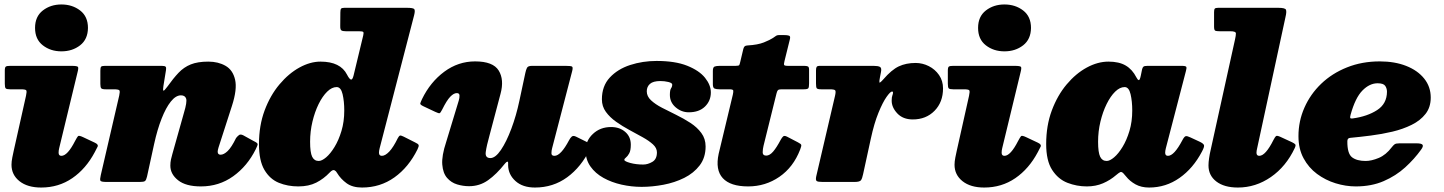

<svg xmlns="http://www.w3.org/2000/svg" viewBox="-20 -815 6470 860"><path d="M137 -690Q137 -741 171.8 -768Q206.5 -795 255 -795Q304 -795 339 -768Q374 -741 374 -690Q373.5 -639 338.8 -612Q304 -585 255 -585Q206.5 -585 171.8 -612Q137 -639 137 -690ZM327 -490 245 -151Q242.5 -141 242.5 -131Q242.5 -117 255 -117Q282.5 -117 316.5 -184Q325.5 -201 329.5 -205.2Q333.5 -209.5 352.5 -200.5L404.5 -176Q422 -168 417.2 -158.2Q412.5 -148.5 404.5 -133.5Q365 -59 303.8 -17Q242.5 25 164.5 25Q103 25 67.2 -3.5Q31.5 -32 31.5 -77Q31.5 -91.5 35.2 -110Q39 -128.5 41.5 -140L96.5 -386Q100.5 -404.5 98 -409.8Q95.5 -415 73 -415H25Q9.5 -415 5.5 -419.2Q1.5 -423.5 1.5 -440V-499Q1.5 -513.5 6.2 -516.8Q11 -520 25 -520H301Q326 -520 329.2 -515.2Q332.5 -510.5 327 -490Z M449.5 -520H705Q718 -520 721.8 -516.2Q725.5 -512.5 723.5 -501L712 -430Q709 -411 712 -409Q715 -407 729 -426Q756 -464 779.8 -489Q803.5 -514 834.5 -526.5Q865.5 -539 913 -539Q957.5 -539 990.2 -520.2Q1023 -501.5 1033 -458.2Q1043 -415 1019 -341L959 -155Q955 -142 955 -136Q955 -122 968 -122Q982.5 -122 999.8 -138.5Q1017 -155 1037.5 -197Q1045.5 -207 1051.8 -210.8Q1058 -214.5 1069.5 -209L1116.5 -183Q1134 -175 1134 -169.2Q1134 -163.5 1125.5 -146.5Q1088 -71 1024.5 -25.5Q961 20 880 20Q812.5 20 777.8 -7.5Q743 -35 743 -73Q743 -87.5 745.8 -100.8Q748.5 -114 752 -125L804 -310Q818.5 -358 813.8 -373Q809 -388 790.5 -388Q767.5 -388 745.2 -360.2Q723 -332.5 703.8 -283.5Q684.5 -234.5 670.5 -170.5L638.5 -24Q635 -8.5 629.5 -4.2Q624 0 606.5 0H457.5Q432 0 429.5 -6Q427 -12 431.5 -31L514 -387Q518 -405 515 -410Q512 -415 488.5 -415H453Q437.5 -415 433.5 -419.5Q429.5 -424 429.5 -439V-498Q429.5 -512 432.8 -516Q436 -520 449.5 -520Z M1850 -146Q1810.5 -66 1746.8 -20.5Q1683 25 1601.5 25Q1559 25 1532.5 5.8Q1506 -13.5 1490 -40Q1485.5 -48.5 1479 -52Q1470.5 -57 1457 -42.5Q1430 -14 1396.5 3Q1363 20 1316 20Q1269 20 1229 3.8Q1189 -12.5 1164.5 -53.8Q1140 -95 1140 -170Q1140 -252.5 1165.2 -320.2Q1190.5 -388 1231.8 -437Q1273 -486 1321.2 -512.5Q1369.5 -539 1415.5 -539Q1505 -539 1534.5 -480.5Q1544.5 -461 1551.5 -458.8Q1558.5 -456.5 1563.5 -476L1607 -656.5Q1610 -669 1606.8 -672Q1603.5 -675 1588 -675H1529.5Q1515 -675 1509.2 -678.8Q1503.5 -682.5 1504 -699.5L1504.5 -758.5Q1504.5 -771.5 1507.5 -775.8Q1510.5 -780 1522 -780H1803Q1830 -780 1835.2 -774.5Q1840.5 -769 1835 -747L1680.5 -151Q1677.5 -139 1677.5 -131Q1677.5 -117 1690.5 -117Q1705.5 -117 1723.8 -136.2Q1742 -155.5 1762 -196.5Q1767.5 -207 1772.2 -207.8Q1777 -208.5 1788 -203L1838.5 -177.5Q1853 -171 1855 -165.5Q1857 -160 1850 -146ZM1522 -320Q1522 -361.5 1514.5 -393.2Q1507 -425 1488 -425Q1466.5 -425 1445.5 -404.5Q1424.5 -384 1407.2 -349Q1390 -314 1379.5 -270.2Q1369 -226.5 1369 -180Q1369 -132 1378.2 -113Q1387.5 -94 1407.5 -94Q1421.5 -94 1440.8 -110.2Q1460 -126.5 1478.5 -156.8Q1497 -187 1509.5 -228.5Q1522 -270 1522 -320Z M1870.5 -371.5Q1907.5 -447.5 1970 -493.8Q2032.5 -540 2108 -540Q2188.5 -540 2213.8 -499Q2239 -458 2222 -395L2173 -210Q2159.5 -162 2155.8 -134.5Q2152 -107 2176.5 -107Q2199 -107 2223.8 -143.5Q2248.5 -180 2270.5 -238.8Q2292.5 -297.5 2306.5 -364L2333 -488Q2336 -502.5 2340.5 -511.2Q2345 -520 2362.5 -520H2513.5Q2535.5 -520 2541.5 -517.2Q2547.5 -514.5 2543 -497L2453 -151Q2450 -140 2450 -128.5Q2450 -117 2463.5 -117Q2492 -117 2529 -187Q2534.5 -197.5 2541 -203.2Q2547.5 -209 2560 -203L2603.5 -181.5Q2618 -175 2624 -168.8Q2630 -162.5 2623 -148Q2583.5 -67 2520.5 -21Q2457.5 25 2376 25Q2321 25 2288.8 -4.2Q2256.5 -33.5 2256 -75V-85Q2256 -91.5 2252 -90.8Q2248 -90 2241.5 -82Q2204 -34.5 2166.2 -7.8Q2128.5 19 2081 19Q2054 19 2027.5 11Q2001 3 1982.5 -18.2Q1964 -39.5 1961 -78.2Q1958 -117 1978.5 -179L2035 -365Q2038.5 -376.5 2038.2 -387.2Q2038 -398 2026 -398Q2012.5 -398 1996.8 -381.8Q1981 -365.5 1960.5 -324Q1953 -309.5 1949.2 -308Q1945.5 -306.5 1929.5 -314L1875.5 -339.5Q1861 -346.5 1862.5 -352Q1864 -357.5 1870.5 -371.5Z M2922.5 -132.5Q2922.5 -152 2904.8 -168.2Q2887 -184.5 2858.8 -200.2Q2830.5 -216 2799.2 -232.8Q2768 -249.5 2739.8 -269.5Q2711.5 -289.5 2693.8 -314Q2676 -338.5 2676 -370Q2676 -429.5 2711.2 -467.5Q2746.5 -505.5 2802.5 -523.8Q2858.5 -542 2921 -542Q3004.5 -542 3058.2 -520.5Q3112 -499 3138 -466.5Q3164 -434 3164 -401Q3164 -363.5 3137.8 -337.8Q3111.5 -312 3065 -312Q3032.5 -312 3006.5 -334.2Q2980.5 -356.5 2980.5 -390Q2980.5 -412 2985.8 -419.5Q2991 -427 2991 -436Q2991 -443.5 2973.8 -447.8Q2956.5 -452 2938 -452Q2905.5 -452 2891.2 -439.2Q2877 -426.5 2877 -406Q2877 -383.5 2896 -365.8Q2915 -348 2945 -332.5Q2975 -317 3008.8 -300.5Q3042.5 -284 3072.5 -264.5Q3102.5 -245 3121.5 -219.2Q3140.5 -193.5 3140.5 -159Q3140.5 -109 3114 -74.2Q3087.5 -39.5 3044.8 -18.2Q3002 3 2951.8 12.5Q2901.5 22 2854 22Q2808.5 22 2764 12Q2719.5 2 2683 -18.2Q2646.5 -38.5 2624.8 -69.2Q2603 -100 2603 -141Q2603 -184.5 2635.8 -215.2Q2668.5 -246 2717 -246Q2755.5 -246 2780.5 -224.2Q2805.5 -202.5 2805.5 -167Q2805.5 -140.5 2798.2 -127.8Q2791 -115 2783.8 -109.5Q2776.5 -104 2776.5 -99Q2776.5 -92.5 2802.8 -85.2Q2829 -78 2861 -78Q2881.5 -78 2902 -90Q2922.5 -102 2922.5 -132.5Z M3204 -520H3275Q3289.5 -520 3291.5 -524Q3293.5 -528 3296 -539L3309.5 -596Q3312 -604.5 3315.8 -607.8Q3319.5 -611 3329 -611.5Q3374 -614 3401.5 -625Q3429 -636 3443 -645.5Q3452.5 -652.5 3456.8 -655Q3461 -657.5 3467.5 -657.8Q3474 -658 3489 -658Q3507.5 -658 3514.5 -655.2Q3521.5 -652.5 3518 -639L3494 -542Q3490.5 -528.5 3492.2 -524.2Q3494 -520 3510 -520H3582Q3593 -520 3598.5 -517.5Q3604 -515 3604 -503V-442Q3604 -425 3600.8 -420Q3597.5 -415 3580 -415H3480Q3468 -415 3464.2 -410.8Q3460.5 -406.5 3458 -396L3400 -162Q3396.5 -148 3396.2 -133Q3396 -118 3412 -118Q3427.5 -118 3443 -136Q3458.5 -154 3477 -189Q3482.5 -199 3488 -204Q3493.5 -209 3506 -202.5L3554 -177.5Q3568 -170.5 3569 -165.5Q3570 -160.5 3564 -145Q3533.5 -66 3471 -23Q3408.5 20 3331 20Q3251.5 20 3217.5 -17Q3183.5 -54 3199 -126L3262.5 -391Q3265 -402.5 3264.5 -408.8Q3264 -415 3248 -415H3203Q3188.5 -415 3180.8 -418.2Q3173 -421.5 3173 -437.5V-497.5Q3173 -514 3181 -517Q3189 -520 3204 -520Z M3652 -520H3893.5Q3912.5 -520 3921.2 -515.5Q3930 -511 3926 -492L3921.5 -469Q3918 -451.5 3919 -446.2Q3920 -441 3936.5 -459.5Q3973.5 -502.5 4006 -517.8Q4038.5 -533 4081 -533Q4112 -533 4140.2 -518.8Q4168.5 -504.5 4186.2 -478.8Q4204 -453 4204 -419Q4204 -357.5 4166 -318.8Q4128 -280 4068.5 -280Q4024.5 -280 3999 -307.2Q3973.5 -334.5 3974 -365Q3974 -379.5 3977 -387.2Q3980 -395 3980 -400Q3980 -405 3975.5 -405Q3968 -405 3951 -381Q3934 -357 3914.8 -310Q3895.5 -263 3880.5 -193.5L3846 -35Q3842 -15.5 3836.5 -7.8Q3831 0 3807 0H3665Q3643.5 0 3638 -4.2Q3632.5 -8.5 3636 -25L3720.5 -387Q3724.5 -405 3721.2 -410Q3718 -415 3696 -415H3658Q3641.5 -415 3638.2 -419.8Q3635 -424.5 3635 -441V-499.5Q3635 -511 3638 -515.5Q3641 -520 3652 -520Z M4361 -690Q4361 -741 4395.8 -768Q4430.5 -795 4479 -795Q4528 -795 4563 -768Q4598 -741 4598 -690Q4597.5 -639 4562.8 -612Q4528 -585 4479 -585Q4430.5 -585 4395.8 -612Q4361 -639 4361 -690ZM4551 -490 4469 -151Q4466.5 -141 4466.5 -131Q4466.5 -117 4479 -117Q4506.5 -117 4540.5 -184Q4549.5 -201 4553.5 -205.2Q4557.5 -209.5 4576.5 -200.5L4628.5 -176Q4646 -168 4641.2 -158.2Q4636.5 -148.5 4628.5 -133.5Q4589 -59 4527.8 -17Q4466.5 25 4388.5 25Q4327 25 4291.2 -3.5Q4255.5 -32 4255.5 -77Q4255.5 -91.5 4259.2 -110Q4263 -128.5 4265.5 -140L4320.5 -386Q4324.5 -404.5 4322 -409.8Q4319.5 -415 4297 -415H4249Q4233.5 -415 4229.5 -419.2Q4225.5 -423.5 4225.5 -440V-499Q4225.5 -513.5 4230.2 -516.8Q4235 -520 4249 -520H4525Q4550 -520 4553.2 -515.2Q4556.5 -510.5 4551 -490Z M5364 -136.5Q5324.5 -61 5263.2 -18Q5202 25 5127 25Q5092 25 5066.2 10.8Q5040.5 -3.5 5024 -24.5Q5016.5 -34 5011 -39.5Q5003.5 -46.5 4997.8 -44Q4992 -41.5 4979 -30.5Q4953 -8 4920.5 6Q4888 20 4848 20Q4803 20 4761.2 3.8Q4719.5 -12.5 4692.8 -53.8Q4666 -95 4666 -170Q4666 -252.5 4691.2 -320.2Q4716.5 -388 4757.8 -437Q4799 -486 4848 -512.5Q4897 -539 4945 -539Q4992.5 -539 5022.2 -521.5Q5052 -504 5070 -468.5Q5075.5 -457.5 5080.5 -456.2Q5085.5 -455 5090 -477L5095.5 -504Q5097.5 -513 5101.8 -516.5Q5106 -520 5120 -520H5273Q5291 -520 5293.5 -515.5Q5296 -511 5292 -497L5202 -151Q5199 -139 5199 -131Q5199 -117 5211.5 -117Q5239 -117 5275.5 -186Q5284.5 -203.5 5291 -205Q5297.5 -206.5 5312 -199.5L5353 -180.5Q5371 -172 5373 -164.5Q5375 -157 5364 -136.5ZM5051.5 -320Q5051.5 -361.5 5044 -393.2Q5036.5 -425 5017.5 -425Q4996 -425 4975 -404.5Q4954 -384 4936.8 -349Q4919.5 -314 4909 -270.2Q4898.5 -226.5 4898.5 -180Q4898.5 -132 4907.8 -113Q4917 -94 4937 -94Q4951 -94 4970.2 -110.2Q4989.5 -126.5 5008 -156.8Q5026.5 -187 5039 -228.5Q5051.5 -270 5051.5 -320Z M5738 -739 5611 -151Q5608 -139 5608 -131Q5608 -117 5620.5 -117Q5648.5 -117 5684 -188Q5691 -201.5 5695.2 -205.2Q5699.5 -209 5715 -202L5767 -178Q5778.5 -172.5 5781.8 -168.2Q5785 -164 5779.5 -152Q5740.5 -69 5672.5 -22Q5604.5 25 5524.5 25Q5463.5 25 5428.2 -2Q5393 -29 5393 -74Q5393 -88.5 5395.8 -107Q5398.5 -125.5 5402 -140L5512 -639Q5516 -656.5 5515.8 -665.8Q5515.5 -675 5491 -675H5443.5Q5428 -675 5423 -677.8Q5418 -680.5 5418 -696V-760.5Q5418 -772.5 5421.2 -776.2Q5424.5 -780 5436 -780H5706Q5737 -780 5740.2 -771Q5743.5 -762 5738 -739Z M5796 -205Q5796 -272.5 5822.8 -333Q5849.5 -393.5 5898 -440Q5946.5 -486.5 6013.5 -513.2Q6080.5 -540 6160.5 -540Q6227 -540 6278.5 -519.8Q6330 -499.5 6359.2 -463Q6388.5 -426.5 6388.5 -378Q6388.5 -334.5 6365.2 -304.8Q6342 -275 6303 -255.8Q6264 -236.5 6216.5 -225.2Q6169 -214 6119.8 -207.8Q6070.5 -201.5 6027.5 -197.5Q6015 -196.5 6015 -182.5Q6014.5 -127 6036 -110.5Q6057.5 -94 6097 -94Q6123 -94 6155.5 -107.5Q6188 -121 6214 -155.5Q6220.5 -164 6226.5 -168.5Q6232.5 -173 6248 -173H6325Q6347 -173 6351.8 -166.5Q6356.5 -160 6345.5 -145Q6315.5 -103 6274 -65.2Q6232.5 -27.5 6177.8 -3.8Q6123 20 6053 20Q6008 20 5962.5 6Q5917 -8 5879.2 -36Q5841.5 -64 5818.8 -106.2Q5796 -148.5 5796 -205ZM6039 -284.5Q6104.5 -293.5 6148.2 -321.8Q6192 -350 6192.5 -404Q6192.5 -418.5 6184.8 -430.2Q6177 -442 6150.5 -442Q6114.5 -442 6082.5 -409.5Q6050.5 -377 6029.5 -301Q6026.5 -289.5 6028 -286.5Q6029.5 -283.5 6039 -284.5Z"/></svg>

Font: Besley* Fatface
Style: Italic
Weight: 900
Italic angle: -13°
Designer: Owen Earl
Foundry: indestructible type*
Version: Version 3.000; ttfautohint (v1.8.3)